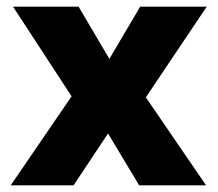

<svg xmlns="http://www.w3.org/2000/svg" viewBox="-20 -554 651 574"><path d="M598 -534 416 -263 596 0H396L303 -155L200 0H12L194 -266L19 -534H215L307 -378L399 -534Z"/></svg>

Font: Nacelle Heavy
Style: Regular
Weight: 800
Designer: Sora Sagano
Foundry: Sora Sagano
Version: Version 1.000;FEAKit 1.0